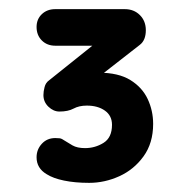

<svg xmlns="http://www.w3.org/2000/svg" viewBox="-20 -772 395 420"><path d="M175 -372Q144 -372 120 -377Q96 -382 82 -391Q60 -404 60 -428Q60 -445 71.5 -457.5Q83 -470 101 -470Q106 -470 110.5 -469.5Q115 -469 122 -464Q128 -460 138.5 -454Q149 -448 166 -448Q188 -448 206.5 -459.5Q225 -471 225 -499Q225 -519 209.5 -530Q194 -541 170 -541Q153 -541 141 -534.5Q129 -528 110 -528Q97 -528 86 -538.5Q75 -549 75 -564Q75 -572 77.5 -581.5Q80 -591 87 -596L187 -676L212 -672H101Q83 -672 71.5 -683.5Q60 -695 60 -713Q60 -730 71.5 -741Q83 -752 101 -752H253Q273 -752 286 -739Q299 -726 299 -706Q299 -684 286 -674L186 -596L177 -608Q182 -610 187 -611.5Q192 -613 196 -613Q239 -613 265 -597Q291 -581 303 -555.5Q315 -530 315 -501Q315 -459 294 -430Q273 -401 241 -386.5Q209 -372 175 -372Z"/></svg>

Font: Quicksand Light
Style: Bold
Weight: 700
Version: Version 3.004